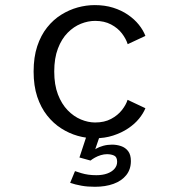

<svg xmlns="http://www.w3.org/2000/svg" viewBox="-20 -532 690 754"><path d="M352 11Q319 11 285.2 1.5Q251.5 -8 220.5 -27.8Q189.5 -47.5 165 -78.5Q140.5 -109.5 126.2 -152.2Q112 -195 112 -251Q112 -307.5 126.2 -350.5Q140.5 -393.5 165 -424.2Q189.5 -455 220.5 -474.2Q251.5 -493.5 285.2 -502.8Q319 -512 352 -512Q391.5 -512 424.2 -501.8Q457 -491.5 482.5 -474Q508 -456.5 525.2 -435Q542.5 -413.5 551 -391L481.5 -358.5Q475 -379.5 458.8 -400.8Q442.5 -422 416 -436Q389.5 -450 353.5 -450Q326 -450 297.8 -438.8Q269.5 -427.5 245.8 -403.5Q222 -379.5 207.5 -341.5Q193 -303.5 193 -251Q193 -199 207.5 -161.2Q222 -123.5 245.8 -99Q269.5 -74.5 297.8 -62.8Q326 -51 353.5 -51Q390 -51 416.2 -65Q442.5 -79 458.8 -99.8Q475 -120.5 481 -140L551 -107Q543 -87 526 -66Q509 -45 483.2 -27.8Q457.5 -10.5 424.5 0.2Q391.5 11 352 11ZM353 201.5Q338.5 201.5 325.2 200.5Q312 199.5 299.5 197.2Q287 195 276.2 192.2Q265.5 189.5 255.5 186L274.5 140Q287.5 144.5 300.2 148.2Q313 152 327.2 154Q341.5 156 358.5 156Q382.5 156 400.8 149.5Q419 143 429.5 131Q440 119 440 103.5Q440 84.5 428.2 79Q416.5 73.5 400 73.5Q388.5 73.5 376 77.2Q363.5 81 352.8 87Q342 93 335.5 98.5L292 86.5L320.5 0H372.5L346 77.5L339 67.5Q344.5 59.5 356.8 52.2Q369 45 385.5 40.5Q402 36 420 36Q438.5 36 455.5 41.8Q472.5 47.5 483.2 61.5Q494 75.5 494 100.5Q494 133 475.8 155.8Q457.5 178.5 425.8 190Q394 201.5 353 201.5Z"/></svg>

Font: Trispace Thin Light
Style: Regular
Weight: 300
Version: Version 1.210